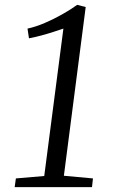

<svg xmlns="http://www.w3.org/2000/svg" viewBox="-20 -772 474 792"><path d="M45.5 -36 162.5 -46 241.5 -654Q223.5 -648 200.5 -640.5Q177.5 -633 151.8 -626Q126 -619 99.5 -614L93.5 -654Q128 -661.5 165.2 -677.5Q202.5 -693.5 237.2 -713.2Q272 -733 298.5 -752L333.5 -743L243.5 -47L363.5 -36L359.5 0H40.5Z"/></svg>

Font: Merriweather 7pt Light
Style: Italic
Weight: 300
Italic angle: -7.8°
Designer: Eben Sorkin
Foundry: Eben Sorkin
Version: Version 2.200;gftools[0.9.31]